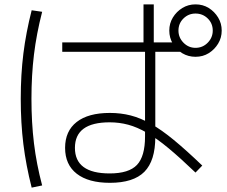

<svg xmlns="http://www.w3.org/2000/svg" viewBox="-20 -812 1040 879"><path d="M483 25Q385 25 331.5 -16.5Q278 -58 278 -135Q278 -212 331 -253.5Q384 -295 483 -295Q533 -295 578 -283.5Q623 -272 671 -245Q719 -218 776 -171Q833 -124 906 -54L875 -22Q805 -89 751.5 -133.5Q698 -178 653 -204Q608 -230 567 -241Q526 -252 482 -252Q323 -252 323 -135Q323 -18 482 -18Q570 -18 607 -57Q644 -96 644 -187V-597H637V-792H684V-597H691V-185Q691 -76 641 -25.5Q591 25 483 25ZM265 -575V-618H681H811V-575ZM875 -552Q842 -552 815 -568Q788 -584 771.5 -611.5Q755 -639 755 -672Q755 -705 771.5 -732Q788 -759 815 -775.5Q842 -792 875 -792Q909 -792 935.5 -775.5Q962 -759 978.5 -732Q995 -705 995 -672Q995 -639 978.5 -612Q962 -585 935.5 -568.5Q909 -552 875 -552ZM875 -593Q908 -593 931 -616.5Q954 -640 954 -672Q954 -705 931 -727.5Q908 -750 875 -750Q843 -750 820 -727.5Q797 -705 797 -672Q797 -640 820 -616.5Q843 -593 875 -593ZM125 47Q99 -55 87 -152Q75 -249 75 -360Q75 -470 87 -566.5Q99 -663 125 -765L173 -758Q147 -657 135.5 -562Q124 -467 124 -360Q124 -251 135.5 -156Q147 -61 173 37Z"/></svg>

Font: M PLUS 1 Thin Light
Style: Regular
Weight: 300
Version: Version 1.001